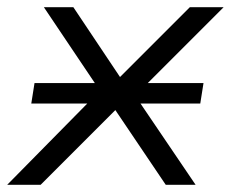

<svg xmlns="http://www.w3.org/2000/svg" viewBox="-24 -514 648 534"><path d="M-4 0 266 -274 272 -235 98 -494H180L311 -298H308L504 -494H598L341 -237L337 -270L520 0H437L296 -209H298L89 0ZM63 -226 72 -283H542L533 -226Z"/></svg>

Font: Nunito Sans 7pt SemiExpanded Light
Style: Italic
Weight: 300
Width: 6
Italic angle: -9°
Designer: Vernon Adams
Foundry: Vernon Adams
Version: Version 3.101;gftools[0.9.27]